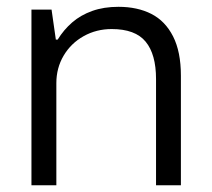

<svg xmlns="http://www.w3.org/2000/svg" viewBox="-20 -549 629 569"><path d="M145.5 -431.6 147 -302.7V0H73.2V-520.5H132.8ZM311 -462.9Q265.6 -462.9 228 -441.9Q190.4 -420.9 168.7 -384.3Q147 -347.7 147 -302.7L145.5 -431.6H150.9Q168.9 -460.9 194.1 -482.7Q219.2 -504.4 253.4 -516.6Q287.6 -528.8 331.1 -528.8Q387.2 -528.8 428.5 -507.8Q469.7 -486.8 492.9 -441.2Q516.1 -395.5 516.1 -324.7V0H442.4V-314.9Q442.4 -388.2 411.6 -425.5Q380.9 -462.9 311 -462.9Z"/></svg>

Font: Wand UI Pro
Style: Regular
Weight: 400
Designer: Andreas Faust
Version: Version 1.003;FEAKit 1.0